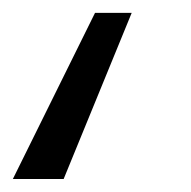

<svg xmlns="http://www.w3.org/2000/svg" viewBox="-21 -144 298 299"><path d="M184.1 -124 78.1 134.8H-1L127 -124Z"/></svg>

Font: Fira Sans Compressed Book
Style: Italic
Weight: 350
Width: 3
Italic angle: -8°
Designer: Carrois Corporate & Edenspiekermann AG
Foundry: Carrois Corporate GbR & Edenspiekermann AG
Version: Version 4.203;PS 004.203;hotconv 1.0.88;makeotf.lib2.5.64775